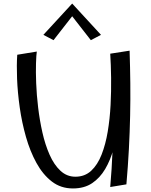

<svg xmlns="http://www.w3.org/2000/svg" viewBox="-20 -1052 848 1080"><path d="M390 8Q322 8 271.5 -31Q221 -70 185 -135.5Q149 -201 126 -282Q103 -363 91 -447.5Q79 -532 76 -609.5Q73 -687 77 -744L187 -762Q184 -743 182.5 -695.5Q181 -648 183.5 -583.5Q186 -519 194.5 -447.5Q203 -376 218.5 -307Q234 -238 259 -181.5Q284 -125 320 -91.5Q356 -58 404 -58Q457 -58 493 -91.5Q529 -125 551.5 -182.5Q574 -240 586 -312Q598 -384 602 -461.5Q606 -539 605 -614Q604 -689 600 -750L657 -582Q656 -533 653.5 -471Q651 -409 643 -342.5Q635 -276 618 -213.5Q601 -151 571.5 -101Q542 -51 498 -21.5Q454 8 390 8ZM600 0Q609 -104 612.5 -194.5Q616 -285 615.5 -371.5Q615 -458 611 -550.5Q607 -643 600 -750L709 -767Q712 -674 713 -583.5Q714 -493 712 -401Q710 -309 705 -213.5Q700 -118 691 -15ZM281 -826 224 -856 386 -1032 398 -976ZM491 -826 374 -976 386 -1032 548 -856Z"/></svg>

Font: Marhey Light
Style: Regular
Weight: 300
Designer: Nur Syamsi & Bustanul Arifin
Foundry: Namelatype
Version: Version 1.000